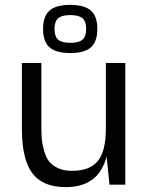

<svg xmlns="http://www.w3.org/2000/svg" viewBox="-20 -759 615 789"><path d="M415 -230V-500H495V0H430L418 -116Q386 10 250 10Q156 10 113 -47Q70 -104 70 -230V-500H150V-247Q150 -214 151.5 -191.5Q153 -169 160.5 -141.5Q168 -114 180.5 -97Q193 -80 217.5 -68.5Q242 -57 276 -57Q350 -57 382.5 -98Q415 -139 415 -230ZM269 -739Q327 -739 353.5 -715.5Q380 -692 380 -640Q380 -588 353.5 -564.5Q327 -541 269 -541Q210 -541 183.5 -564.5Q157 -588 157 -640Q157 -692 183.5 -715.5Q210 -739 269 -739ZM219 -596Q234 -583 269 -583Q304 -583 319 -596Q334 -609 334 -640Q334 -671 319 -684Q304 -697 269 -697Q234 -697 219 -684Q204 -671 204 -640Q204 -609 219 -596Z"/></svg>

Font: Fivo Sans Modern
Style: Regular
Weight: 400
Designer: Alexander Slobzheninov
Foundry: Alexander Slobzheninov
Version: 1.0